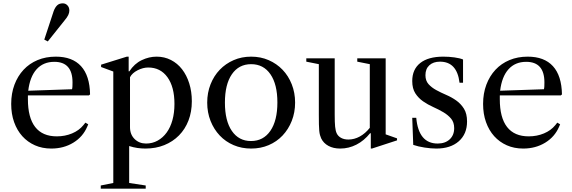

<svg xmlns="http://www.w3.org/2000/svg" viewBox="-20 -879 3424 1149"><path d="M512 -308 519 -314C517.7 -388.7 499.7 -445 465 -483C430.3 -521 380 -540 314 -540C274 -540 237.7 -533.2 205 -519.5C172.3 -505.8 144.3 -486.5 121 -461.5C97.7 -436.5 79.5 -406.7 66.5 -372C53.5 -337.3 47 -299 47 -257C47 -217 52.8 -180.7 64.5 -148C76.2 -115.3 92.5 -87.3 113.5 -64C134.5 -40.7 159.7 -22.5 189 -9.5C218.3 3.5 251 10 287 10C336.3 10 380.2 -1.7 418.5 -25C456.8 -48.3 484.7 -80.3 502 -121L508 -135L491 -145L479 -130C461.7 -108.7 439 -92.2 411 -80.5C383 -68.8 352.7 -63 320 -63C262.7 -63 219.5 -81.7 190.5 -119C161.5 -156.3 147 -211.7 147 -285V-308ZM305 -509C377.7 -509 414 -468 414 -386C414 -378 413.8 -370.2 413.5 -362.5C413.2 -354.8 412.3 -349 411 -345L149 -336C155.7 -392 172.3 -434.8 199 -464.5C225.7 -494.2 261 -509 305 -509ZM245 -642 266 -631 365 -755C376.3 -768.3 384.2 -779.7 388.5 -789C392.8 -798.3 395 -807.3 395 -816C395 -828.7 391.2 -839 383.5 -847C375.8 -855 366.7 -859 356 -859C341.3 -859 329.8 -854.8 321.5 -846.5C313.2 -838.2 306.3 -826.7 301 -812Z M753 216V-5C769.7 0.3 786 4.2 802 6.5C818 8.8 834 10 850 10C891.3 10 929 3.2 963 -10.5C997 -24.2 1026.3 -43.5 1051 -68.5C1075.7 -93.5 1094.7 -123.3 1108 -158C1121.3 -192.7 1128 -231 1128 -273C1128 -311.7 1122.8 -347.3 1112.5 -380C1102.2 -412.7 1087.8 -440.8 1069.5 -464.5C1051.2 -488.2 1029 -506.7 1003 -520C977 -533.3 948.3 -540 917 -540C887 -540 857.3 -533 828 -519C798.7 -505 774 -482.7 754 -452H750V-540H739L585 -492V-478L658 -451V216L583 231V250H852V231ZM854 -20C826.7 -20 803.8 -29 785.5 -47C767.2 -65 758 -88.7 758 -118V-417C766.7 -433.7 781.8 -447.5 803.5 -458.5C825.2 -469.5 846.3 -475 867 -475C915.7 -475 954 -455.7 982 -417C1010 -378.3 1024 -325 1024 -257C1024 -221.7 1020 -189.5 1012 -160.5C1004 -131.5 992.5 -106.7 977.5 -86C962.5 -65.3 944.5 -49.2 923.5 -37.5C902.5 -25.8 879.3 -20 854 -20Z M1483 -540C1445 -540 1410 -533 1378 -519C1346 -505 1318.3 -485.8 1295 -461.5C1271.7 -437.2 1253.3 -408.2 1240 -374.5C1226.7 -340.8 1220 -304.3 1220 -265C1220 -225.7 1226.7 -189.2 1240 -155.5C1253.3 -121.8 1271.7 -92.7 1295 -68C1318.3 -43.3 1346 -24.2 1378 -10.5C1410 3.2 1445 10 1483 10C1521 10 1556 3.2 1588 -10.5C1620 -24.2 1647.7 -43.3 1671 -68C1694.3 -92.7 1712.7 -121.8 1726 -155.5C1739.3 -189.2 1746 -225.7 1746 -265C1746 -304.3 1739.3 -340.8 1726 -374.5C1712.7 -408.2 1694.3 -437.2 1671 -461.5C1647.7 -485.8 1620 -505 1588 -519C1556 -533 1521 -540 1483 -540ZM1326 -265C1326 -337.7 1339.8 -394.2 1367.5 -434.5C1395.2 -474.8 1433.7 -495 1483 -495C1532.3 -495 1570.8 -474.8 1598.5 -434.5C1626.2 -394.2 1640 -338 1640 -266C1640 -193.3 1626 -136.7 1598 -96C1570 -55.3 1531.3 -35 1482 -35C1433.3 -35 1395.2 -55.2 1367.5 -95.5C1339.8 -135.8 1326 -192.3 1326 -265Z M2118 -510 2193 -495V-114C2175 -91.3 2155 -74 2133 -62C2111 -50 2088.3 -44 2065 -44C2047.7 -44 2033 -47.3 2021 -54C2009 -60.7 2000.3 -69.7 1995 -81C1990.3 -91 1987.2 -104.3 1985.5 -121C1983.8 -137.7 1983 -161.7 1983 -193V-530H1813V-510L1888 -495V-193C1888 -169.7 1888.2 -150.3 1888.5 -135C1888.8 -119.7 1889.5 -106.8 1890.5 -96.5C1891.5 -86.2 1893 -77.5 1895 -70.5C1897 -63.5 1899.3 -57 1902 -51C1911.3 -31.7 1925.8 -16.7 1945.5 -6C1965.2 4.7 1988.7 10 2016 10C2050 10 2082.3 2.2 2113 -13.5C2143.7 -29.2 2171 -52 2195 -82L2199 -81V10H2206L2356 -39V-51L2288 -75V-530H2118Z M2633 -540C2573 -540 2527 -527.3 2495 -502C2463 -476.7 2447 -440.7 2447 -394C2447 -364 2453.2 -339.5 2465.5 -320.5C2477.8 -301.5 2493.3 -285.5 2512 -272.5C2530.7 -259.5 2550.8 -248.2 2572.5 -238.5C2594.2 -228.8 2614.3 -218.5 2633 -207.5C2651.7 -196.5 2667.2 -183.7 2679.5 -169C2691.8 -154.3 2698 -135.3 2698 -112C2698 -84 2689 -61.7 2671 -45C2653 -28.3 2629 -20 2599 -20C2523 -20 2480.3 -71.3 2471 -174H2447L2453 -12C2472.3 -5.3 2494.8 0 2520.5 4C2546.2 8 2569.7 10 2591 10C2647.7 10 2692.5 -4.5 2725.5 -33.5C2758.5 -62.5 2775 -102 2775 -152C2775 -183.3 2768.8 -208.8 2756.5 -228.5C2744.2 -248.2 2728.8 -264.5 2710.5 -277.5C2692.2 -290.5 2672.2 -301.7 2650.5 -311C2628.8 -320.3 2608.8 -330 2590.5 -340C2572.2 -350 2556.8 -361.8 2544.5 -375.5C2532.2 -389.2 2526 -407 2526 -429C2526 -454.3 2533.8 -474.2 2549.5 -488.5C2565.2 -502.8 2586.3 -510 2613 -510C2681 -510 2720 -468 2730 -384H2751V-523C2738.3 -528.3 2721.2 -532.5 2699.5 -535.5C2677.8 -538.5 2655.7 -540 2633 -540Z M3336 -308 3343 -314C3341.7 -388.7 3323.7 -445 3289 -483C3254.3 -521 3204 -540 3138 -540C3098 -540 3061.7 -533.2 3029 -519.5C2996.3 -505.8 2968.3 -486.5 2945 -461.5C2921.7 -436.5 2903.5 -406.7 2890.5 -372C2877.5 -337.3 2871 -299 2871 -257C2871 -217 2876.8 -180.7 2888.5 -148C2900.2 -115.3 2916.5 -87.3 2937.5 -64C2958.5 -40.7 2983.7 -22.5 3013 -9.5C3042.3 3.5 3075 10 3111 10C3160.3 10 3204.2 -1.7 3242.5 -25C3280.8 -48.3 3308.7 -80.3 3326 -121L3332 -135L3315 -145L3303 -130C3285.7 -108.7 3263 -92.2 3235 -80.5C3207 -68.8 3176.7 -63 3144 -63C3086.7 -63 3043.5 -81.7 3014.5 -119C2985.5 -156.3 2971 -211.7 2971 -285V-308ZM3129 -509C3201.7 -509 3238 -468 3238 -386C3238 -378 3237.8 -370.2 3237.5 -362.5C3237.2 -354.8 3236.3 -349 3235 -345L2973 -336C2979.7 -392 2996.3 -434.8 3023 -464.5C3049.7 -494.2 3085 -509 3129 -509Z"/></svg>

Font: Libre Caslon Text
Style: Regular
Weight: 400
Designer: Pablo Impallari, Rodrigo Fuenzalida
Foundry: Pablo Impallari, Rodrigo Fuenzalida
Version: Version 1.000; ttfautohint (v0.93) -l 8 -r 50 -G 200 -x 14 -